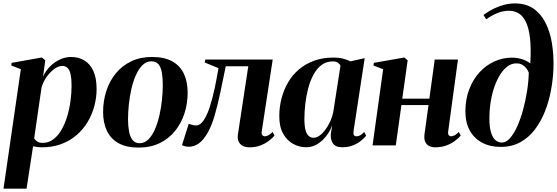

<svg xmlns="http://www.w3.org/2000/svg" viewBox="-36 -851 3261 1124"><path d="M-15.5 253.5 86 -446 30 -467.5 32 -483 209 -514.5 229 -498 216 -402.5Q230.5 -435 256 -461Q281.5 -487 313.8 -502.2Q346 -517.5 380 -517.5Q424 -517.5 458 -497Q492 -476.5 510.8 -435Q529.5 -393.5 529.5 -329.5Q529.5 -279 516.2 -229.8Q503 -180.5 477 -137Q451 -93.5 412.2 -60Q373.5 -26.5 322.2 -7.5Q271 11.5 208.5 11.5Q196 11.5 182.8 9.8Q169.5 8 157.5 5.5L119.5 253.5ZM164 -41Q170 -30 182.2 -22.2Q194.5 -14.5 213.5 -14.5Q249 -14.5 276.5 -35.5Q304 -56.5 324.2 -91.5Q344.5 -126.5 357.5 -170.2Q370.5 -214 376.8 -260.5Q383 -307 383 -349.5Q383 -387.5 377.8 -413.2Q372.5 -439 360.8 -452Q349 -465 329 -465Q304.5 -465 279.2 -445.5Q254 -426 234.2 -396.8Q214.5 -367.5 207 -337.5Z M854 -517.5Q926.5 -517.5 972.5 -491.8Q1018.5 -466 1040.5 -419.2Q1062.5 -372.5 1062.5 -308Q1062.5 -244.5 1043.8 -186.8Q1025 -129 988.5 -84Q952 -39 898.5 -13Q845 13 775 13Q703.5 13 657.5 -13Q611.5 -39 589.5 -86Q567.5 -133 567.5 -194.5Q567.5 -260.5 586.5 -318.8Q605.5 -377 642.2 -421.8Q679 -466.5 732.2 -492Q785.5 -517.5 854 -517.5ZM850 -492Q821 -492 798.5 -470Q776 -448 759.8 -411.5Q743.5 -375 733.2 -330.2Q723 -285.5 718.2 -239Q713.5 -192.5 713.5 -152Q713.5 -113 719.5 -81.5Q725.5 -50 740.2 -31.2Q755 -12.5 781 -12.5Q810 -12.5 832.5 -34.8Q855 -57 871 -93.8Q887 -130.5 897.2 -175.5Q907.5 -220.5 912.2 -266.8Q917 -313 917 -353Q917 -391 912.2 -422.5Q907.5 -454 893.2 -473Q879 -492 850 -492Z M1496.5 -83.5Q1493.5 -65.5 1500.2 -59.2Q1507 -53 1513.5 -53Q1522.5 -53 1534.5 -58.8Q1546.5 -64.5 1560 -78.5L1571 -57Q1559 -42.5 1538.2 -26.8Q1517.5 -11 1489.5 0.2Q1461.5 11.5 1425.5 11.5Q1388 11.5 1369.8 -8.5Q1351.5 -28.5 1356.5 -62L1417.5 -463H1285.5Q1269 -381.5 1253.5 -308.2Q1238 -235 1220.8 -175.8Q1203.5 -116.5 1181.5 -77Q1156 -31.5 1128.5 -11.8Q1101 8 1070.5 8Q1057.5 8 1046.2 5Q1035 2 1029.5 -1.5L1069 -126.5Q1074.5 -124.5 1081.5 -122.2Q1088.5 -120 1096.5 -118.2Q1104.5 -116.5 1112 -116.5Q1129 -116.5 1143.5 -131.2Q1158 -146 1170 -170Q1182 -194 1191 -221.8Q1200 -249.5 1206.5 -274.5Q1215 -306.5 1221.8 -338.8Q1228.5 -371 1233.8 -400.5Q1239 -430 1243 -452L1162 -485.5L1166.5 -502.5H1560.5Z M2034 -86Q2031.5 -66.5 2036.2 -59.8Q2041 -53 2051 -53Q2061.5 -53 2072.8 -59Q2084 -65 2096 -78.5L2107.5 -56.5Q2095 -40.5 2074.8 -24.8Q2054.5 -9 2027.8 1Q2001 11 1967.5 11Q1927 11 1912 -13.2Q1897 -37.5 1901 -68.5L1909 -119.5Q1899.5 -89 1877.2 -58.8Q1855 -28.5 1824.2 -8.8Q1793.5 11 1756.5 11Q1716 11 1680 -8.8Q1644 -28.5 1621.5 -68.5Q1599 -108.5 1599 -170.5Q1599 -224.5 1612.2 -275.2Q1625.5 -326 1651 -369.5Q1676.5 -413 1714.8 -445.2Q1753 -477.5 1803.5 -495.8Q1854 -514 1916 -514Q1946.5 -514 1970.8 -508Q1995 -502 2016 -492L2099 -510.5ZM1957 -465.5Q1954.5 -475 1943.2 -483.2Q1932 -491.5 1912.5 -491.5Q1874 -491.5 1846 -470.2Q1818 -449 1798.8 -413Q1779.5 -377 1768 -332.8Q1756.5 -288.5 1751.2 -242.5Q1746 -196.5 1746 -155Q1746 -111 1753.2 -87Q1760.5 -63 1772.8 -53.8Q1785 -44.5 1799.5 -44.5Q1816 -44.5 1833 -56Q1850 -67.5 1866 -88Q1882 -108.5 1895 -135.8Q1908 -163 1915 -195Z M2588 -83.5Q2585.5 -65.5 2591.2 -59.2Q2597 -53 2604 -53Q2612.5 -53 2624.8 -58.8Q2637 -64.5 2650 -78.5L2661 -57Q2649 -42.5 2628.2 -26.8Q2607.5 -11 2578 0.2Q2548.5 11.5 2509 11.5Q2494 11.5 2478.5 4.8Q2463 -2 2454 -19.5Q2445 -37 2449.5 -68.5L2472.5 -236H2314L2281 0H2145L2207 -445.5L2150.5 -467.5L2152.5 -483L2331 -514.5L2350.5 -498L2319 -273.5H2477.5L2509 -502.5H2645Z M2895.5 9Q2833 9 2786.5 -15.8Q2740 -40.5 2714.2 -87Q2688.5 -133.5 2688.5 -198.5Q2688.5 -270 2710.8 -328Q2733 -386 2771 -427.5Q2809 -469 2858 -491.2Q2907 -513.5 2960.5 -513.5Q2994 -513.5 3023 -503.5Q3052 -493.5 3068.5 -479.5Q3073.5 -567.5 3066.8 -627Q3060 -686.5 3043 -721.8Q3026 -757 3001 -772.5Q2976 -788 2944 -788Q2913 -788 2881.5 -776.8Q2850 -765.5 2810 -738L2794.5 -763.5Q2820.5 -783 2850.5 -798.2Q2880.5 -813.5 2912.8 -822.2Q2945 -831 2979.5 -831Q3041 -831 3084.5 -802.2Q3128 -773.5 3155.5 -721.5Q3183 -669.5 3194.8 -599.8Q3206.5 -530 3204 -448.5Q3201.5 -388 3189.8 -323.8Q3178 -259.5 3154.8 -200.2Q3131.5 -141 3096 -93.8Q3060.5 -46.5 3010.5 -18.8Q2960.5 9 2895.5 9ZM2902 -16.5Q2927 -16.5 2949.8 -42.2Q2972.5 -68 2992 -111.2Q3011.5 -154.5 3026 -207.8Q3040.5 -261 3049.5 -317.8Q3058.5 -374.5 3059.5 -426Q3055 -438 3045.5 -450.8Q3036 -463.5 3021.5 -471.8Q3007 -480 2986 -480Q2959.5 -480 2936 -463Q2912.5 -446 2893 -415.8Q2873.5 -385.5 2859 -344.8Q2844.5 -304 2836.8 -256Q2829 -208 2829 -157Q2829 -109.5 2837.8 -78.2Q2846.5 -47 2863 -31.8Q2879.5 -16.5 2902 -16.5Z"/></svg>

Font: Merriweather 144pt
Style: Bold Italic
Weight: 700
Italic angle: -7.8°
Version: Version 2.101